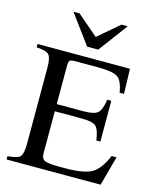

<svg xmlns="http://www.w3.org/2000/svg" viewBox="-129 -974 868 1063"><g transform="rotate(15 305.5 -443.0)"><path d="M469 -886 345 -719H281L158 -886H193L313 -783L434 -886ZM597 -169 551 0H12V-19Q69 -23 84 -39.5Q99 -56 99 -114V-550Q99 -606 83.5 -623Q68 -640 12 -643V-662H542L546 -519H521Q510 -586 482 -605Q454 -624 367 -624H236Q214 -624 207.5 -617.5Q201 -611 201 -588V-368H352Q415 -368 435.5 -386Q456 -404 465 -464H488V-230H465Q456 -293 436 -310Q416 -327 352 -327H201V-84Q201 -54 222 -45.5Q243 -37 302 -37H338Q445 -37 490 -63Q535 -89 569 -169Z"/></g></svg>

Font: STIX Math
Style: Regular
Weight: 400
Designer: MicroPress Inc., with final additions and corrections provided by Coen Hoffman, Elsevier (retired)
Version: Version 1.1.1